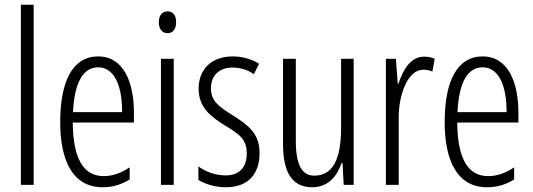

<svg xmlns="http://www.w3.org/2000/svg" viewBox="-20 -780 2250 810"><path d="M122 0V-760H68V0Z M394 -542C287 -542 234 -438 234 -265C234 -102 287 10 413 10C456 10 494 -2 527 -23V-74C490 -49 454 -37 417 -37C330 -37 288 -115 287 -263H545V-305C545 -432 502 -542 394 -542ZM394 -496C466 -496 496 -410 495 -307H288C294 -435 332 -496 394 -496Z M687 -732C662 -732 650 -713 650 -686C650 -659 663 -640 687 -640C710 -640 723 -658 723 -686C723 -713 712 -732 687 -732ZM713 -532H659V0H713Z M1075 -134C1075 -218 1027 -252 961 -294C898 -333 870 -357 870 -408C870 -463 906 -495 961 -495C994 -495 1026 -485 1051 -467L1073 -511C1041 -531 1003 -542 961 -542C870 -542 818 -485 818 -407C818 -327 866 -290 933 -248C993 -213 1021 -189 1021 -133C1021 -74 990 -40 932 -40C889 -40 846 -56 817 -78V-21C843 -5 884 10 933 10C1025 10 1075 -44 1075 -134Z M1472 -532H1419V-240C1419 -103 1381 -39 1306 -39C1254 -39 1228 -84 1228 -185V-532H1174V-173C1174 -56 1210 10 1297 10C1365 10 1402 -37 1421 -92H1425L1430 0H1472Z M1769 -541C1712 -541 1680 -485 1661 -427H1658L1650 -532H1608V0H1662V-279C1661 -383 1701 -486 1766 -486C1780 -486 1794 -483 1804 -478L1814 -532C1799 -539 1783 -541 1769 -541Z M2016 -542C1909 -542 1856 -438 1856 -265C1856 -102 1909 10 2035 10C2078 10 2116 -2 2149 -23V-74C2112 -49 2076 -37 2039 -37C1952 -37 1910 -115 1909 -263H2167V-305C2167 -432 2124 -542 2016 -542ZM2016 -496C2088 -496 2118 -410 2117 -307H1910C1916 -435 1954 -496 2016 -496Z"/></svg>

Font: Noto Sans Khmer UI ExtraCondensed Light
Style: Regular
Weight: 300
Width: 2
Designer: Danh Hong and the Monotype Design Team
Foundry: Monotype Imaging Inc.
Version: Version 2.002